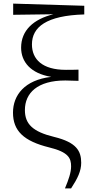

<svg xmlns="http://www.w3.org/2000/svg" viewBox="-20 -823 512 1064"><path d="M340 221H374C410 166 430 125 430 79C430 14 404 -34 281 -64C161 -93 118 -136 118 -213C118 -308 188 -377 342 -377C359 -377 387 -376 415 -375V-437C393 -436 361 -436 345 -436C215 -436 157 -494 157 -577C157 -673 237 -737 447 -743V-791L53 -803V-741L276 -744C165 -717 97 -654 97 -559C97 -481 149 -416 264 -397C116 -380 52 -295 52 -199C52 -98 111 -41 253 -6C360 20 374 54 374 99C374 132 361 171 340 221Z"/></svg>

Font: Noto Serif CJK HK Light
Style: Regular
Weight: 300
Designer: Ryoko NISHIZUKA 西塚涼子 (kana & ideographs); Frank Grießhammer (Latin, Greek & Cyrillic); Wenlong ZHANG 张文龙 (bopomofo); San
Foundry: Adobe
Version: Version 2.001;hotconv 1.1.0;makeotfexe 2.6.0